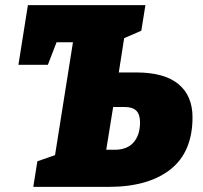

<svg xmlns="http://www.w3.org/2000/svg" viewBox="-20 -730 792 750"><path d="M512 -447Q622 -447 677 -401.5Q732 -356 732 -272Q732 -136 645.5 -68Q559 0 404 0H110L126 -100L195 -124L265 -565H201L167 -477H52L89 -710H548L532 -610L465 -581L444 -447ZM428 -145Q477 -145 502 -174Q527 -203 527 -252Q527 -283 512.5 -297.5Q498 -312 467 -312H422L395 -145Z"/></svg>

Font: Bitter Pro Black
Style: Italic
Weight: 900
Italic angle: -9°
Designer: Sol Matas, and Bitter project Authors
Foundry: Sol Matas
Version: Version 1.010